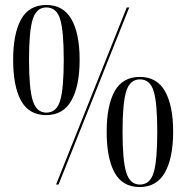

<svg xmlns="http://www.w3.org/2000/svg" viewBox="-20 -744 751 774"><path d="M166 -280Q97 -280 65 -338Q33 -396 33 -503Q33 -608 65 -666Q97 -724 167 -724Q235 -724 268 -666.5Q301 -609 301 -503Q301 -398 268 -339Q235 -280 166 -280ZM206 0 491 -714H501L216 0ZM167 -290Q208 -290 222.5 -338.5Q237 -387 237 -503Q237 -619 222.5 -666.5Q208 -714 167 -714Q127 -714 112 -666.5Q97 -619 97 -503Q97 -387 112 -338.5Q127 -290 167 -290ZM543 10Q474 10 442 -48Q410 -106 410 -213Q410 -318 442 -376Q474 -434 544 -434Q612 -434 645 -376.5Q678 -319 678 -213Q678 -108 645 -49Q612 10 543 10ZM544 0Q585 0 599.5 -48.5Q614 -97 614 -213Q614 -329 599.5 -376.5Q585 -424 544 -424Q504 -424 489 -376.5Q474 -329 474 -213Q474 -97 489 -48.5Q504 0 544 0Z"/></svg>

Font: Noto Serif Display ExtraCondensed
Style: Regular
Weight: 400
Width: 2
Designer: Monotype Design Team
Foundry: Monotype Imaging Inc.
Version: Version 2.009